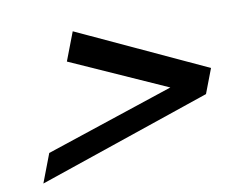

<svg xmlns="http://www.w3.org/2000/svg" viewBox="-62 -676 864 680"><g transform="rotate(-10 370.0 -335.5)"><path d="M544 -336 81.4 -182 42.1 -79 664.3 -291 697.9 -379 238.1 -592 199.1 -490Z"/></g></svg>

Font: Din Kursivschrift
Style: Breit
Weight: 400
Version: Version 1.089